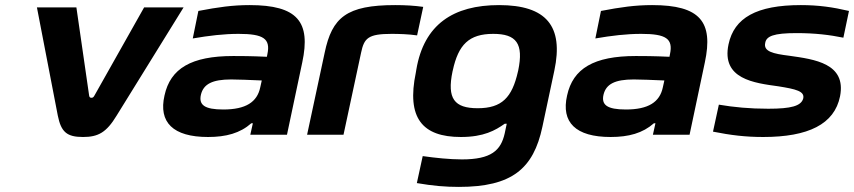

<svg xmlns="http://www.w3.org/2000/svg" viewBox="-20 -529 3354 754"><path d="M125 -500 207 -75C220 -11 242 9 306 9C366 9 398 -9 438 -75L701 -500H546L351 -154C347 -146 343 -145 339 -145C334 -145 331 -147 330 -154L280 -500Z M960 -509C894 -509 837 -501 759 -486L737 -378C801 -389 859 -396 917 -396C1015 -396 1043 -377 1030 -316L1028 -306C966 -309 921 -309 896 -309C731 -309 649 -260 626 -154C602 -49 659 9 797 9C868 9 923 -6 967 -45H973L963 0H1107L1167 -284C1201 -443 1149 -509 960 -509ZM769 -157C779 -199 814 -217 888 -217C911 -217 964 -215 1008 -213L1002 -186C990 -128 945 -99 857 -99C783 -99 760 -117 769 -157Z M1518 -396C1544 -396 1585 -395 1618 -390L1642 -502C1607 -507 1571 -509 1532 -509C1341 -509 1284 -461 1255 -322L1186 0H1329L1398 -322C1410 -379 1425 -396 1518 -396Z M1615 -256 1613 -244C1576 -66 1638 9 1790 9C1880 9 1925 -17 1962 -43H1970L1962 -5C1947 62 1909 97 1794 97C1746 97 1689 91 1640 84L1617 190C1681 201 1729 205 1782 205C1990 205 2075 134 2110 -31L2157 -252C2194 -426 2126 -509 1940 -509C1760 -509 1645 -433 1615 -256ZM1757 -248 1758 -252C1780 -354 1822 -396 1917 -396C2008 -396 2037 -358 2015 -252L2014 -248C1991 -146 1951 -104 1856 -104C1764 -104 1735 -142 1757 -248Z M2541 -509C2475 -509 2418 -501 2340 -486L2318 -378C2382 -389 2440 -396 2498 -396C2596 -396 2624 -377 2611 -316L2609 -306C2547 -309 2502 -309 2477 -309C2312 -309 2230 -260 2207 -154C2183 -49 2240 9 2378 9C2449 9 2504 -6 2548 -45H2554L2544 0H2688L2748 -284C2782 -443 2730 -509 2541 -509ZM2350 -157C2360 -199 2395 -217 2469 -217C2492 -217 2545 -215 2589 -213L2583 -186C2571 -128 2526 -99 2438 -99C2364 -99 2341 -117 2350 -157Z M3037 -190C3105 -179 3142 -171 3134 -141C3125 -113 3088 -102 2997 -102C2924 -102 2862 -108 2803 -118L2780 -12C2850 2 2908 9 2977 9C3154 9 3257 -41 3279 -151C3304 -280 3179 -296 3080 -310C3015 -318 2978 -327 2985 -360C2989 -387 3018 -399 3108 -399C3181 -399 3238 -392 3292 -381L3314 -486C3250 -501 3194 -509 3125 -509C2951 -509 2863 -459 2841 -355C2812 -218 2943 -203 3037 -190Z"/></svg>

Font: LT Wave Bold
Style: Italic
Weight: 700
Designer: Daniel Lyons
Version: Version 2.5 (Glyphs App)